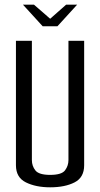

<svg xmlns="http://www.w3.org/2000/svg" viewBox="-20 -794 428 819"><path d="M78 -774H125L194 -714L262 -774H309L225 -682H162ZM194 5Q133 5 90.5 -16Q48 -37 48 -89V-620H116V-111Q116 -86 131 -67Q146 -48 194 -48Q243 -48 257.5 -67.5Q272 -87 272 -111V-620H339V-89Q339 -37 298 -16Q257 5 194 5Z"/></svg>

Font: Smooch Sans Medium
Style: Regular
Weight: 500
Designer: Robert E. Leuschke
Foundry: Robert E. Leuschke
Version: Version 1.010; ttfautohint (v1.8.3)